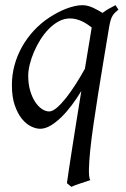

<svg xmlns="http://www.w3.org/2000/svg" viewBox="-20 -477 488 741"><path d="M169.9 -46.9Q182.6 -46.9 199.5 -61.3Q216.3 -75.7 234.9 -99.1Q253.4 -122.6 272.2 -152.1Q291 -181.6 307.6 -211.4L334 -371.1Q326.2 -377 317.1 -383.1Q308.1 -389.2 297.6 -394.3Q287.1 -399.4 275.1 -402.6Q263.2 -405.8 250 -405.8Q227.5 -405.8 207 -394.8Q186.5 -383.8 168.7 -365.7Q150.9 -347.7 136.2 -324.5Q121.6 -301.3 111.1 -276.6Q100.6 -252 94.7 -228Q88.9 -204.1 88.9 -185.1Q88.9 -153.3 96.2 -127.9Q103.5 -102.5 115.2 -84.5Q127 -66.4 141.4 -56.6Q155.8 -46.9 169.9 -46.9ZM437 -439.9Q428.7 -433.1 423.3 -427.7Q418 -422.4 413.8 -415.3Q409.7 -408.2 406.7 -397.9Q403.8 -387.7 400.9 -371.1Q390.1 -306.2 379.2 -240.2Q368.2 -174.3 358.4 -112.5Q348.6 -50.8 340.6 4.6Q332.5 60.1 328.1 104Q323.7 147.9 323.2 177.7Q322.8 207.5 328.1 218.3Q321.3 220.7 311.5 223.9Q301.8 227.1 291.3 230.5Q280.8 233.9 271 237.5Q261.2 241.2 255.4 244.1L238.3 230Q240.7 211.4 246.1 176Q251.5 140.6 258.8 93.5Q266.1 46.4 275.1 -9.8Q284.2 -65.9 293.9 -126Q276.9 -97.7 257.1 -71.3Q237.3 -44.9 216.6 -24.7Q195.8 -4.4 175 7.8Q154.3 20 134.8 20Q118.7 20 99.6 10.7Q80.6 1.5 64.2 -18.8Q47.9 -39.1 36.9 -71Q25.9 -103 25.9 -148.9Q25.9 -187.5 35.9 -224.9Q45.9 -262.2 64.9 -296.1Q84 -330.1 111.1 -359.4Q138.2 -388.7 172.9 -411.1Q186.5 -419.9 202.1 -428.2Q217.8 -436.5 234.1 -442.9Q250.5 -449.2 266.8 -453.1Q283.2 -457 298.8 -457Q309.6 -457 319.8 -454.1Q330.1 -451.2 339.8 -446.8Q349.6 -442.4 358.4 -437.3Q367.2 -432.1 375.5 -427.2Q386.7 -435.5 399.4 -442.9Q412.1 -450.2 425.8 -457Z"/></svg>

Font: Gentium Plus Eur
Style: Italic
Weight: 400
Italic angle: -8°
Designer: J. Victor Gaultney, Annie Olsen, Iska Routamaa, Becca Hirsbrunner
Foundry: SIL International
Version: Version 5.000